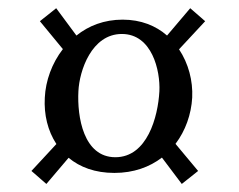

<svg xmlns="http://www.w3.org/2000/svg" viewBox="-20 -497 595 477"><path d="M489.7 -444.3 452.6 -476.6 395 -408.7C367.2 -433.1 330.1 -448.2 284.7 -448.2C238.8 -448.2 200.2 -433.1 169.9 -408.7L119.6 -476.6L79.1 -444.3L136.2 -375C108.9 -339.8 93.3 -296.4 91.3 -254.4C88.9 -212.4 98.6 -171.9 120.1 -139.2L58.1 -72.3L95.2 -40L150.4 -105C178.7 -81.5 216.3 -67.4 264.2 -67.4C312 -67.4 351.6 -82 382.3 -105.5L431.6 -40L472.2 -72.3L416 -139.6C440.9 -172.4 455.1 -212.9 457.5 -254.4C459.5 -296.4 448.2 -339.4 424.8 -374.5ZM282.7 -412.6C357.9 -412.6 378.4 -321.3 376 -270.5C372.6 -206.5 345.7 -106.4 266.6 -106.4C187.5 -106.4 171.4 -206.5 174.8 -270.5C177.2 -321.3 207.5 -412.6 282.7 -412.6Z"/></svg>

Font: Lora Italic
Style: Regular
Weight: 400
Italic angle: -3°
Designer: Olga Karpushina, Alexei Vanyashin
Foundry: Cyreal
Version: Version 1.011;PS 001.011;hotconv 1.0.70;makeotf.lib2.5.58329